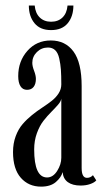

<svg xmlns="http://www.w3.org/2000/svg" viewBox="-20 -675 384 705"><path d="M167.5 -564.5Q127.4 -564.5 106.7 -589.8Q85.9 -615.2 85.9 -654.8H107.4Q109.9 -626.5 126 -610.8Q142.1 -595.2 167.5 -595.2Q193.4 -595.2 209.5 -610.8Q225.6 -626.5 228 -654.8H249.5Q249.5 -615.2 228.8 -589.8Q208 -564.5 167.5 -564.5ZM130.9 10.3Q85 10.3 56.4 -22.2Q27.8 -54.7 27.8 -116.7Q27.8 -148.4 37.6 -174.8Q47.4 -201.2 63 -219.2Q78.6 -237.3 97.4 -252.4Q116.2 -267.6 135.3 -280Q154.3 -292.5 169.9 -304.7Q185.5 -316.9 195.3 -332.3Q205.1 -347.7 205.1 -365.2Q205.1 -398.4 203.6 -419.2Q202.1 -439.9 197.5 -460.4Q192.9 -481 182.6 -490.7Q172.4 -500.5 156.2 -500.5Q132.3 -500.5 115.5 -483.9Q98.6 -467.3 98.6 -444.3Q98.6 -432.1 105.2 -415Q111.8 -397.9 111.8 -385.3Q111.8 -366.7 103.5 -356Q95.2 -345.2 79.1 -345.2Q63.5 -345.2 55.2 -358.4Q46.9 -371.6 46.9 -395.5Q46.9 -450.2 80.6 -488.3Q114.3 -526.4 166.5 -526.4Q220.2 -526.4 250 -485.6Q279.8 -444.8 279.8 -358.9V-58.1Q279.8 -22 299.3 -22Q312.5 -22 321.3 -31.7L333.5 -12.7Q327.1 -4.9 311.5 0.7Q295.9 6.3 275.9 6.3Q246.6 6.3 229.2 -6.1Q211.9 -18.6 210 -43Q204.6 -23.4 185.1 -6.6Q165.5 10.3 130.9 10.3ZM152.8 -23.4Q174.8 -23.4 189.9 -47.4Q205.1 -71.3 205.1 -95.7V-313Q204.1 -303.2 193.4 -290.8Q182.6 -278.3 168.2 -263.9Q153.8 -249.5 139.6 -231.4Q125.5 -213.4 115.5 -186Q105.5 -158.7 105.5 -126.5Q105.5 -23.4 152.8 -23.4Z"/></svg>

Font: Imbue
Style: Regular
Weight: 400
Designer: Tyler Finck
Foundry: Etcetera Type Company
Version: Version 0.910